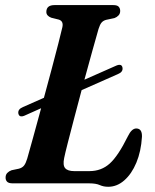

<svg xmlns="http://www.w3.org/2000/svg" viewBox="-20 -720 610 754"><path d="M52 -274.5Q49.5 -291 70 -299.5L152.5 -336Q168.5 -394 183.2 -450Q198 -506 209.2 -549.5Q220.5 -593 225 -613.5Q230 -637 211 -643L181 -650.5Q162 -658 162 -673Q162 -700 194 -700H425Q440.5 -700 446.2 -693.5Q452 -687 452 -677Q452 -666.5 445.5 -659.5Q439 -652.5 429.5 -649L396.5 -642Q385.5 -639 379 -631.5Q372.5 -624 367 -606.5Q358 -576 343.2 -522.2Q328.5 -468.5 311.5 -407L437 -462.5Q458 -471 461 -454.5Q464 -437.5 443 -429L300.5 -366Q285 -308 270.8 -253.8Q256.5 -199.5 246 -158.2Q235.5 -117 232 -99.5Q226 -71 236 -59.5Q246 -48 271.5 -48H331Q378 -48 411 -77.8Q444 -107.5 482 -184.5Q497 -215.5 515 -215.5Q538.5 -215.5 537.5 -183Q534 -125.5 515.5 -81.2Q497 -37 468.2 -11.8Q439.5 13.5 405 13.5Q386.5 13.5 371.8 6.8Q357 0 329.5 0H30Q13.5 0 7.5 -6.8Q1.5 -13.5 2 -23.5Q2 -34 8.8 -41Q15.5 -48 25.5 -51.5L54 -57.5Q67.5 -61 74.5 -70Q81.5 -79 87 -97.5Q94.5 -123 109.2 -177Q124 -231 141.5 -295L75.5 -265.5Q55.5 -257.5 52 -274.5Z"/></svg>

Font: Fraunces 72pt S050 SemiBold
Style: Italic
Weight: 600
Italic angle: -16°
Version: Version 1.000; ttfautohint (v1.8.3)